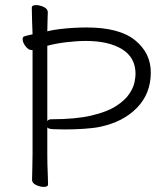

<svg xmlns="http://www.w3.org/2000/svg" viewBox="-20 -725 658 755"><path d="M108 -528H105Q92 -528 80.5 -543Q69 -558 69 -571Q69 -579 74 -581.5Q79 -584 108 -590Q107 -619 106 -649Q105 -679 105 -695Q105 -705 122 -705Q136 -705 152 -697.5Q168 -690 168 -677Q168 -666 167 -646.5Q166 -627 166 -602Q186 -607 214 -610.5Q242 -614 270.5 -615.5Q299 -617 320 -617Q450 -617 511.5 -566.5Q573 -516 573 -440Q573 -357 518.5 -301Q464 -245 372 -226Q348 -221 309.5 -218.5Q271 -216 235 -216Q209 -216 189.5 -217Q170 -218 166 -224V-116Q166 -82 167.5 -49.5Q169 -17 169 0Q169 10 152 10Q138 10 122 2.5Q106 -5 106 -18Q106 -30 107 -59Q108 -88 108 -117ZM166 -249Q171 -256 181 -256Q277 -256 339 -270.5Q401 -285 436.5 -308Q472 -331 488.5 -356Q505 -381 509 -402Q513 -423 513 -434Q513 -499 460 -531.5Q407 -564 318 -564Q282 -564 240.5 -559Q199 -554 166 -545Z"/></svg>

Font: Moon Stars Kai T HW Light
Style: Regular
Weight: 300
Designer: GuiWonder
Version: Version 1.101